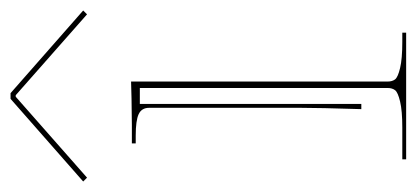

<svg xmlns="http://www.w3.org/2000/svg" viewBox="-250 -557 790 364"><g transform="rotate(-90 145.0 -375.0)"><path d="M-9.8 -605 -17.1 -612.3 139.6 -750H150.4L307.1 -612.3L299.8 -605L146.5 -740.2H143.6ZM24.9 0V-7.3H85Q117.2 -7.3 134.5 -11.5Q151.9 -15.6 156 -21Q160.2 -26.4 160.2 -35.2V-504.9H129.9V-85H120.1Q122.6 -165 122.6 -200.2V-487.3Q122.6 -501.5 110.6 -507.1Q98.6 -512.7 69.8 -512.7H55.2V-520H89.8Q147.5 -520.5 172.4 -521.5V-35.2Q172.4 -26.4 176.5 -21Q180.7 -15.6 198 -11.5Q215.3 -7.3 247.6 -7.3H265.1V0Z"/></g></svg>

Font: ZnikomitNo25
Style: Regular
Weight: 100
Designer: gluk
Foundry: gluk
Version: Version 0.56